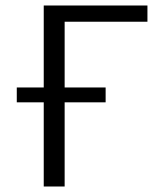

<svg xmlns="http://www.w3.org/2000/svg" viewBox="-20 -678 578 698"><path d="M139 -306H41V-360H139V-658H516V-599H215V-360H364V-306H215V0H139Z"/></svg>

Font: QiushuiShotai Bright
Style: Regular
Weight: 400
Designer: Christian Thalmann (Catharsis Fonts)
Version: Version 1.250;